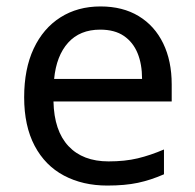

<svg xmlns="http://www.w3.org/2000/svg" viewBox="-20 -566 604 596"><path d="M292 -546Q361 -546 410.5 -516Q460 -486 486.5 -431.5Q513 -377 513 -304V-251H146Q148 -160 192.5 -112.5Q237 -65 317 -65Q368 -65 407.5 -74.5Q447 -84 489 -102V-25Q448 -7 408 1.5Q368 10 313 10Q237 10 178.5 -21Q120 -52 87.5 -113.5Q55 -175 55 -264Q55 -352 84.5 -415Q114 -478 167.5 -512Q221 -546 292 -546ZM291 -474Q228 -474 191.5 -433.5Q155 -393 148 -321H421Q421 -367 407 -401Q393 -435 364.5 -454.5Q336 -474 291 -474Z"/></svg>

Font: uguzrati85
Style: Book
Weight: 400
Designer: Jelle Bosma - Monotype Design Team, Universal Thirst
Foundry: Monotype Imaging Inc.
Version: Version 2.106